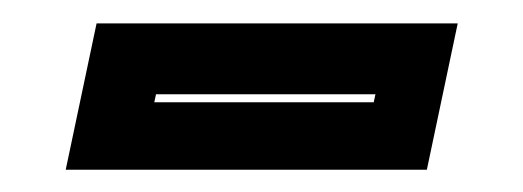

<svg xmlns="http://www.w3.org/2000/svg" viewBox="-20 -708 458 168"><path d="M37.5 -559.5 64.5 -687.5H380.5L353.5 -559.5ZM115 -618.5H307L308.5 -625.5H116.5Z"/></svg>

Font: Tourney Expanded ExtraBold
Style: Italic
Weight: 800
Width: 7
Italic angle: -12°
Designer: Tyler Finck
Foundry: Etcetera Type Co
Version: Version 1.010; ttfautohint (v1.8.3)